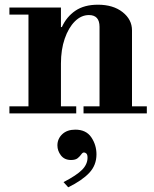

<svg xmlns="http://www.w3.org/2000/svg" viewBox="-20 -482 654 816"><path d="M403 -15V-368Q403 -418 358 -418Q325 -418 298 -391Q271 -364 255 -317.5Q239 -271 239 -212L219 -367H243Q263 -411 300.5 -436.5Q338 -462 396 -462Q461 -462 501 -430.5Q541 -399 541 -353V-15ZM20 0V-30H304V0ZM101 -15V-434H239V-15ZM335 0V-30H604V0ZM20 -420V-450H239V-420ZM270 314 250 292Q306 263 329 239.5Q352 216 352 188Q352 175 347 170.5Q342 166 337 166Q331 166 325.5 174Q320 182 310.5 190Q301 198 282 198Q254 198 239 178.5Q224 159 224 136Q224 108 244.5 88.5Q265 69 300 69Q346 69 368 101.5Q390 134 390 174Q390 220 359.5 252.5Q329 285 270 314Z"/></svg>

Font: Libre Bodoni
Style: Bold
Weight: 700
Designer: Pablo Impallari, Rodrigo Fuenzalida
Foundry: Impallari Type
Version: Version 2.005;gftools[0.9.23]